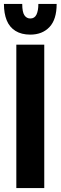

<svg xmlns="http://www.w3.org/2000/svg" viewBox="-43 -956 308 976"><path d="M40 0V-729H182V0ZM111 -780Q66 -780 35.5 -799Q5 -818 -9 -853Q-23 -888 -23 -936H70Q70 -895 81 -878.5Q92 -862 111 -862Q133 -862 142.5 -882Q152 -902 152 -936H245Q245 -857 208.5 -818.5Q172 -780 111 -780Z"/></svg>

Font: Mona Sans Condensed
Style: Bold
Weight: 700
Width: 3
Designer: Deni Anggara
Foundry: GitHub
Version: Version 2.000